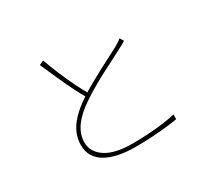

<svg xmlns="http://www.w3.org/2000/svg" viewBox="-153 -985 1306 1222"><g transform="rotate(-30 500.0 -373.5)"><path d="M794 -610Q784 -603 770.5 -596Q757 -589 740 -580Q713 -565 673 -545Q633 -525 587 -501Q541 -477 495.5 -450.5Q450 -424 411 -398Q334 -348 293 -292.5Q252 -237 252 -175Q252 -105 318.5 -60.5Q385 -16 518 -16Q576 -16 635.5 -20Q695 -24 747 -31Q799 -38 832 -47V-12Q800 -6 749.5 -0.5Q699 5 640 8.5Q581 12 521 12Q455 12 400.5 1Q346 -10 306.5 -32Q267 -54 245.5 -89Q224 -124 224 -172Q224 -217 242 -259Q260 -301 298 -341Q336 -381 394 -420Q435 -448 482 -474.5Q529 -501 575 -525.5Q621 -550 660.5 -570Q700 -590 726 -604Q741 -613 753 -620.5Q765 -628 777 -638ZM285 -759Q307 -698 333 -636.5Q359 -575 385.5 -521.5Q412 -468 435 -429L412 -413Q389 -450 362 -504.5Q335 -559 307 -622Q279 -685 253 -744Z"/></g></svg>

Font: Noto Sans JP Thin Thin
Style: Regular
Weight: 250
Version: Version 2.004-H2;hotconv 1.0.118;makeotfexe 2.5.65603